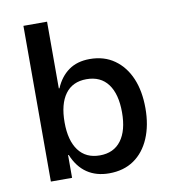

<svg xmlns="http://www.w3.org/2000/svg" viewBox="-81 -776 772 856"><g transform="rotate(-10 305.5 -348.0)"><path d="M345 9Q287 9 245.5 -19Q204 -47 181 -103H178V0H82V-705H189V-403H192Q213 -453 251.5 -480.5Q290 -508 347 -508Q412 -508 458.5 -475Q505 -442 529.5 -384.5Q554 -327 554 -249Q554 -172 529 -113.5Q504 -55 457.5 -23Q411 9 345 9ZM318 -77Q381 -77 414.5 -122Q448 -167 448 -249Q448 -332 414.5 -377Q381 -422 317 -422Q254 -422 221 -377Q188 -332 188 -249Q188 -167 221.5 -122Q255 -77 318 -77Z"/></g></svg>

Font: Nunito Sans 7pt SemiCondensed SemiBold
Style: Regular
Weight: 600
Width: 4
Designer: Vernon Adams
Foundry: Vernon Adams
Version: Version 3.101;gftools[0.9.27]